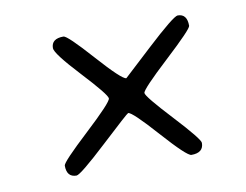

<svg xmlns="http://www.w3.org/2000/svg" viewBox="-50 -506 621 485"><g transform="rotate(-10 260.5 -263.0)"><path d="M432.1 -439.9Q456.1 -439.9 456.1 -409.2Q456.1 -400.9 385.7 -335.7Q315.4 -270.5 315.4 -261.5Q315.4 -252.4 376 -187.3Q436.5 -122.1 436.5 -112.3Q436.5 -86.9 405.3 -86.9Q394 -86.9 335.2 -152.8Q276.4 -218.8 266.1 -218.8Q263.7 -218.8 192.1 -152.3Q120.6 -85.9 110.4 -85.9Q85.4 -85.9 85.4 -115.7Q85.4 -124.5 155 -189.2Q224.6 -253.9 224.6 -263.7Q224.6 -273.4 166 -336.4Q107.4 -399.4 107.4 -413.1Q107.4 -437.5 138.7 -437.5Q148.4 -437.5 207 -371.8Q265.6 -306.2 276.9 -306.2L349.1 -373Q421.4 -439.9 432.1 -439.9Z"/></g></svg>

Font: Averia Serif Libre Light
Style: Italic
Weight: 300
Italic angle: -8.5°
Version: Version 1.002